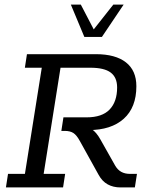

<svg xmlns="http://www.w3.org/2000/svg" viewBox="-20 -820 664 840"><path d="M5.9 0 15.1 -59.3H89L162.8 -523.7H88.8L97.9 -583H399.1Q485.2 -583 530.9 -547.2Q576.6 -511.5 576.6 -442.8Q576.6 -349.9 521.4 -300.4Q466.2 -250.9 368 -250.9H308.9L331.6 -267.9Q361.5 -267.9 381.5 -254.7Q401.5 -241.6 419.4 -209.7L483.8 -95.6Q494.4 -77.2 510.4 -68.2Q526.4 -59.3 548.6 -59.3H579.2L570 0H507.5Q475.2 0 451.1 -13.4Q426.9 -26.7 411.3 -55.4L329.5 -202.8Q315.3 -228.9 301 -238.1Q286.6 -247.3 263.1 -247.3H248.4L257.5 -306.6H358.7Q426.9 -306.6 459.7 -341Q492.4 -375.4 492.4 -437.3Q492.4 -481.5 464.2 -502.6Q436 -523.7 375.4 -523.7H244.8L171 -59.3H265L255.9 0ZM349 -658.5 290 -799.8H333.6L390.1 -691.4L475.7 -799.8H520.9L425.9 -658.5Z"/></svg>

Font: Rokkitt SemiBold
Style: Italic
Weight: 600
Italic angle: -9°
Designer: Vernon Adams
Foundry: Vernon Adams
Version: Version 3.103